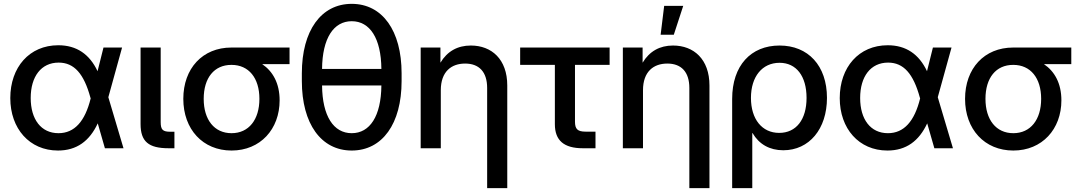

<svg xmlns="http://www.w3.org/2000/svg" viewBox="-20 -759 5528 983"><path d="M276.9 11.7C373 11.7 438.5 -37.1 480.5 -127.4L517.1 0H612.3L534.7 -261.2L605 -515.6H509.8L479.5 -394.5C438.5 -481.4 372.6 -527.3 278.3 -527.3C130.4 -527.3 32.7 -414.6 32.7 -256.8C32.7 -100.6 130.9 11.7 276.9 11.7ZM442.9 -259.3 444.3 -255.4C415.5 -138.2 361.8 -77.1 279.3 -77.1C190.4 -77.1 137.2 -147.9 137.2 -257.3C137.2 -367.2 190.9 -438.5 280.3 -438.5C359.9 -438.5 409.7 -381.3 442.9 -259.3Z M843.3 0H873V-84.5H852.5C813.5 -84.5 802.7 -94.2 802.7 -134.3V-515.6H699.7V-124C699.7 -34.7 740.2 0 843.3 0Z M1165.5 11.7C1313 11.7 1411.6 -97.7 1411.6 -245.1C1411.6 -333 1376.5 -394 1322.3 -430.7H1462.4V-515.6H1164.6C1017.1 -515.6 918.5 -408.7 918.5 -252.9C918.5 -97.2 1018.1 11.7 1165.5 11.7ZM1164.6 -426.8H1165.5C1253.4 -426.8 1308.1 -359.9 1308.1 -252.9C1308.1 -146.5 1253.9 -77.1 1165.5 -77.1C1077.1 -77.1 1022.9 -146 1022.9 -252.9C1022.9 -360.4 1076.7 -426.8 1164.6 -426.8Z M1780.8 11.7C1937.5 11.7 2036.1 -125.5 2036.1 -343.8V-383.8C2036.1 -602.1 1937.5 -739.3 1780.8 -739.3C1624 -739.3 1525.4 -602.1 1525.4 -383.8V-343.8C1525.4 -125.5 1624 11.7 1780.8 11.7ZM1932.6 -406.2H1628.9C1630.4 -563.5 1688 -650.4 1780.8 -650.4C1873.5 -650.4 1931.2 -563.5 1932.6 -406.2ZM1780.8 -77.1C1688 -77.1 1630.4 -164.1 1628.9 -321.3H1932.6C1931.2 -164.1 1873.5 -77.1 1780.8 -77.1Z M2236.8 0V-296.9C2236.8 -392.6 2291 -433.6 2361.3 -433.6C2432.6 -433.6 2474.1 -391.1 2474.1 -308.6V204.1H2577.1V-321.3C2577.1 -456.1 2496.6 -525.9 2390.6 -525.9C2322.8 -525.9 2270 -496.6 2234.9 -438V-515.6H2133.8V0Z M2963.9 0H3028.8V-85H2978.5C2937 -85 2923.8 -98.1 2923.8 -136.2V-426.8H3101.1V-515.6H2643.1V-426.8H2820.8V-123C2820.8 -40 2867.2 0 2963.9 0Z M3272 0V-296.9C3272 -392.6 3326.2 -433.6 3396.5 -433.6C3467.8 -433.6 3509.3 -391.1 3509.3 -308.6V204.1H3612.3V-321.3C3612.3 -456.1 3531.7 -525.9 3425.8 -525.9C3357.9 -525.9 3305.2 -496.6 3270 -438V-515.6H3168.9V0ZM3380.4 -729 3362.3 -581.1H3429.7L3478 -729Z M3728.5 -252.4V204.1H3831.5V-77.6H3833C3866.2 -20.5 3920.4 10.3 3990.2 10.3C4123 10.3 4213.9 -98.6 4213.9 -257.8C4213.9 -423.3 4117.2 -525.9 3971.2 -525.9C3824.7 -525.9 3728.5 -423.8 3728.5 -252.4ZM3969.2 -78.6C3881.8 -78.6 3824.7 -148.4 3824.7 -257.8C3824.7 -366.7 3882.3 -437.5 3971.2 -437.5C4057.1 -437.5 4109.4 -369.1 4109.4 -257.8C4109.4 -147 4056.6 -78.6 3969.2 -78.6Z M4523.4 11.7C4619.6 11.7 4685.1 -37.1 4727.1 -127.4L4763.7 0H4858.9L4781.2 -261.2L4851.6 -515.6H4756.3L4726.1 -394.5C4685.1 -481.4 4619.1 -527.3 4524.9 -527.3C4377 -527.3 4279.3 -414.6 4279.3 -256.8C4279.3 -100.6 4377.4 11.7 4523.4 11.7ZM4689.5 -259.3 4690.9 -255.4C4662.1 -138.2 4608.4 -77.1 4525.9 -77.1C4437 -77.1 4383.8 -147.9 4383.8 -257.3C4383.8 -367.2 4437.5 -438.5 4526.9 -438.5C4606.4 -438.5 4656.2 -381.3 4689.5 -259.3Z M5168 11.7C5315.4 11.7 5414.1 -97.7 5414.1 -245.1C5414.1 -333 5378.9 -394 5324.7 -430.7H5464.8V-515.6H5167C5019.5 -515.6 4920.9 -408.7 4920.9 -252.9C4920.9 -97.2 5020.5 11.7 5168 11.7ZM5167 -426.8H5168C5255.9 -426.8 5310.5 -359.9 5310.5 -252.9C5310.5 -146.5 5256.3 -77.1 5168 -77.1C5079.6 -77.1 5025.4 -146 5025.4 -252.9C5025.4 -360.4 5079.1 -426.8 5167 -426.8Z"/></svg>

Font: Inteeer Medium
Style: Regular
Weight: 500
Designer: Rasmus Andersson
Foundry: rsms
Version: Version 4.001;Glyphs 3.4 (3402)